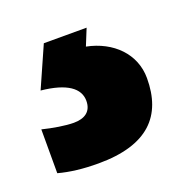

<svg xmlns="http://www.w3.org/2000/svg" viewBox="-92 -55 334 350"><g transform="rotate(-20 74.5 120.0)"><path d="M181 124C181 77 146 42 96 32L109 0H26L-9 79C41 84 63 101 63 125C63 146 49 155 28 155C12 155 -12 151 -32 146V231C-10 237 15 240 45 240C141 240 181 197 181 124Z"/></g></svg>

Font: Noto Sans Sinhala UI Condensed ExtraBold
Style: Regular
Weight: 800
Width: 3
Designer: Jelle Bosma - Monotype Design Team
Foundry: Monotype Imaging Inc.
Version: Version 2.006